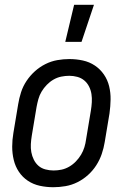

<svg xmlns="http://www.w3.org/2000/svg" viewBox="-20 -775 540 803"><path d="M253 -600 290 -755H373L321 -600ZM203 8Q174 8 146.5 2Q119 -4 96.5 -19Q74 -34 59 -56.5Q44 -79 37.5 -106Q31 -133 31 -161.5Q31 -190 36 -219L56 -339Q60 -364 68 -389Q76 -414 91 -436.5Q106 -459 126 -477Q146 -495 170 -507Q194 -519 219.5 -523.5Q245 -528 270 -528Q299 -528 326.5 -522Q354 -516 376.5 -501Q399 -486 414.5 -463.5Q430 -441 436.5 -414Q443 -387 442.5 -358.5Q442 -330 438 -301L418 -181Q414 -156 405.5 -131Q397 -106 382.5 -83.5Q368 -61 348 -43Q328 -25 304 -13Q280 -1 254 3.5Q228 8 203 8ZM204 -62Q221 -62 237.5 -65.5Q254 -69 269.5 -78Q285 -87 297.5 -100Q310 -113 319 -128Q328 -143 333 -159.5Q338 -176 340 -192L360 -312Q363 -330 364 -347.5Q365 -365 362.5 -381.5Q360 -398 352.5 -413Q345 -428 332.5 -438.5Q320 -449 303.5 -453.5Q287 -458 270 -458Q253 -458 236 -454.5Q219 -451 203.5 -442Q188 -433 175.5 -420Q163 -407 154 -392Q145 -377 140.5 -360.5Q136 -344 133 -328L113 -208Q110 -190 109 -172.5Q108 -155 111 -138.5Q114 -122 121.5 -107Q129 -92 141 -81.5Q153 -71 170 -66.5Q187 -62 204 -62Z"/></svg>

Font: Iosevka SS18
Style: Italic
Weight: 400
Italic angle: -9°
Monospace: yes
Designer: Belleve Invis
Foundry: Belleve Invis
Version: Version 25.1.1; ttfautohint (v1.8.4)